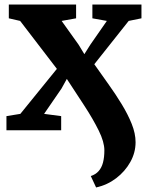

<svg xmlns="http://www.w3.org/2000/svg" viewBox="-20 -576 654 849"><path d="M405 253 381.5 202.5Q403 195.5 416.2 180.5Q429.5 165.5 435.5 142.5Q441.5 119.5 441.5 88.5Q441.5 52 416.5 1.2Q391.5 -49.5 353.2 -108.2Q315 -167 275.5 -227L252 -184.5L175 -72.5L250.5 -62.5V0H8.5V-62.5L70 -72.5L231.5 -271.5L69 -483.5L19 -495V-556H316.5V-495L252.5 -483.5L327.5 -378.5L353 -336.5L379.5 -378.5L452.5 -483.5L388.5 -495V-556H605.5V-495L549 -483.5L397 -292Q427 -249 459 -204.5Q491 -160 518.2 -115.2Q545.5 -70.5 562.5 -28Q579.5 14.5 579.5 53Q579.5 99 556.2 140.5Q533 182 493.8 212Q454.5 242 405 253Z"/></svg>

Font: Merriweather ExtraBold
Style: Regular
Weight: 800
Version: Version 2.100